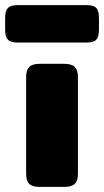

<svg xmlns="http://www.w3.org/2000/svg" viewBox="-52 -729 406 749"><path d="M-32 -613V-659Q-32 -686 -21.5 -697.5Q-11 -709 17 -709H286Q314 -709 324 -697.5Q334 -686 334 -659V-613Q334 -586 324 -574.5Q314 -563 286 -563H17Q-11 -563 -21.5 -574.5Q-32 -586 -32 -613ZM50 -50V-429Q50 -455 62 -467.5Q74 -480 102 -480H199Q228 -480 240 -467.5Q252 -455 252 -429V-50Q252 -24 240 -12Q228 0 199 0H102Q73 0 61.5 -12Q50 -24 50 -50Z"/></svg>

Font: Mitr SemiBold
Style: Regular
Weight: 600
Designer: Thanarat Vachiruckul
Foundry: Cadson Demak
Version: Version 1.002